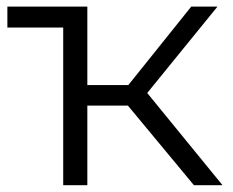

<svg xmlns="http://www.w3.org/2000/svg" viewBox="-20 -545 686 565"><path d="M550.7 0 335.3 -259.6 394.1 -294.8 634.8 0ZM166 0V-525.5H237V0ZM1.7 -464V-525.5H237V-464ZM215.3 -234.2V-294.7H384.2V-234.2ZM399.7 -254.7 333.6 -264.7 542.7 -525.5H619.9Z"/></svg>

Font: Montserrat Thin
Style: Regular
Weight: 100
Designer: Julieta Ulanovsky
Foundry: Julieta Ulanovsky
Version: Version 9.000